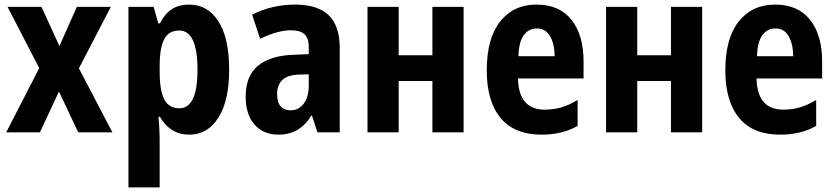

<svg xmlns="http://www.w3.org/2000/svg" viewBox="-20 -577 3639 837"><path d="M7 0 151 -280 13 -547H161L239 -376L315 -547H463L324 -279L470 0H321L237 -178L154 0Z M540 240V-547H650L670 -475H677Q700 -519 730.5 -538Q761 -557 804 -557Q886 -557 932.5 -483.5Q979 -410 979 -273Q979 -138 932 -64Q885 10 806 10Q762 10 730 -10.5Q698 -31 677 -68H671Q673 -41 674.5 -18.5Q676 4 676 21V240ZM762 -105Q841 -105 841 -273Q841 -444 761 -444Q716 -444 696 -406.5Q676 -369 676 -288V-265Q676 -183 696 -144Q716 -105 762 -105Z M1195 10Q1127 10 1089 -34.5Q1051 -79 1051 -155Q1051 -248 1106 -291.5Q1161 -335 1258 -338L1326 -341V-372Q1326 -410 1307.5 -427.5Q1289 -445 1248 -445Q1191 -445 1114 -408L1079 -513Q1165 -557 1267 -557Q1364 -557 1412.5 -511Q1461 -465 1461 -368V0H1364L1340 -73H1337Q1287 10 1195 10ZM1246 -96Q1282 -96 1304 -125Q1326 -154 1326 -205V-253L1284 -252Q1233 -250 1210.5 -228Q1188 -206 1188 -167Q1188 -131 1203.5 -113.5Q1219 -96 1246 -96Z M1582 0V-547H1718V-336H1865V-547H2001V0H1865V-224H1718V0Z M2341 10Q2222 10 2162 -63Q2102 -136 2102 -270Q2102 -410 2160.5 -483.5Q2219 -557 2319 -557Q2419 -557 2471.5 -490.5Q2524 -424 2524 -309V-235H2238Q2241 -99 2355 -99Q2392 -99 2425.5 -108.5Q2459 -118 2498 -141V-28Q2462 -8 2423.5 1Q2385 10 2341 10ZM2240 -332H2398Q2397 -387 2377.5 -420Q2358 -453 2321 -453Q2285 -453 2263.5 -424Q2242 -395 2240 -332Z M2622 0V-547H2758V-336H2905V-547H3041V0H2905V-224H2758V0Z M3381 10Q3262 10 3202 -63Q3142 -136 3142 -270Q3142 -410 3200.5 -483.5Q3259 -557 3359 -557Q3459 -557 3511.5 -490.5Q3564 -424 3564 -309V-235H3278Q3281 -99 3395 -99Q3432 -99 3465.5 -108.5Q3499 -118 3538 -141V-28Q3502 -8 3463.5 1Q3425 10 3381 10ZM3280 -332H3438Q3437 -387 3417.5 -420Q3398 -453 3361 -453Q3325 -453 3303.5 -424Q3282 -395 3280 -332Z"/></svg>

Font: Noto Sans Condensed
Style: Bold
Weight: 700
Width: 3
Designer: Monotype Design Team
Foundry: Monotype Imaging Inc.
Version: Version 2.013; ttfautohint (v1.8.4.7-5d5b)